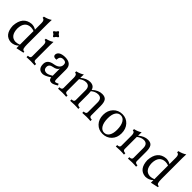

<svg xmlns="http://www.w3.org/2000/svg" viewBox="262 -2058 3359 3359"><g transform="rotate(45 1941.0 -379.0)"><path d="M274.9 -52.7Q322.3 -54.2 365.7 -72.3V-409.7Q329.6 -424.3 288.6 -425.3Q137.7 -421.4 133.3 -239.3Q139.2 -61 274.9 -52.7ZM365.7 14.2V-48.3Q307.6 8.3 221.7 9.8Q52.2 -3.4 42.5 -220.2Q56.6 -458.5 255.4 -476.1Q318.8 -476.1 365.7 -444.8V-607.9Q365.7 -685.1 314.9 -685.1V-715.8Q398.4 -734.9 453.6 -773.4Q450.7 -712.9 450.7 -680.7V-161.6Q451.2 -102.1 460.4 -71.3Q469.7 -40.5 507.8 -39.6V-17.1Z M683.1 -579.1Q669.4 -580.6 661.4 -599.9Q653.3 -619.1 634 -627.2Q614.7 -635.3 613.3 -648.9Q614.7 -662.6 634 -670.9Q653.3 -679.2 661.4 -698.2Q669.4 -717.3 683.1 -718.8Q696.8 -717.3 705.1 -698.2Q713.4 -679.2 732.4 -670.9Q751.5 -662.6 752.9 -648.9Q751.5 -635.3 732.4 -627.2Q713.4 -619.1 705.1 -599.9Q696.8 -580.6 683.1 -579.1ZM804.7 0Q763.7 -2.9 704.1 -3.4Q644.5 -2.9 601.1 0V-34.2Q661.6 -34.2 661.6 -77.1V-360.4Q661.6 -436 612.3 -436V-466.3Q693.4 -484.9 747.1 -522.5Q744.1 -463.4 744.1 -431.6V-77.1Q744.1 -34.2 804.7 -34.2Z M1045.9 -50.3Q1085 -50.3 1155.3 -93.8V-271.5Q1134.8 -219.2 1051.5 -205.8Q968.3 -192.4 968.3 -125.5Q968.8 -50.3 1045.9 -50.3ZM1227.5 9.8Q1161.6 9.8 1157.2 -56.2Q1059.6 9.8 1007.8 9.8Q891.1 9.8 891.1 -120.6Q891.1 -228.5 1023.7 -249.5Q1156.2 -270.5 1156.7 -367.7Q1156.7 -430.2 1085 -430.2Q1009.8 -430.2 1003.9 -352.5Q1003.9 -343.3 1004.9 -339.4Q992.2 -337.4 982.4 -337.4Q924.3 -337.4 922.9 -384.8Q929.7 -474.6 1078.1 -479.5Q1244.1 -479.5 1244.1 -335.4V-98.6Q1244.1 -46.9 1267.6 -46.9Q1283.2 -47.4 1327.1 -68.4L1341.8 -38.6Q1266.6 9.8 1227.5 9.8Z M2182.6 0Q2142.1 -4.4 2083 -4.4Q2023.9 -4.4 1981 0V-34.2Q2041 -34.2 2041.5 -76.7V-317.9Q2041.5 -427.7 1948.7 -427.7Q1881.3 -427.7 1818.4 -375Q1822.8 -347.2 1822.8 -311.5V-76.7Q1822.8 -34.2 1882.8 -34.2V0Q1842.3 -4.4 1783.2 -4.4Q1724.1 -4.4 1681.2 0V-34.2Q1741.2 -34.2 1741.7 -76.7V-317.9Q1741.7 -427.7 1648.9 -427.7Q1586.4 -427.7 1522.9 -377.9V-76.7Q1522.9 -34.2 1583 -34.2V0Q1542.5 -4.4 1483.4 -4.4Q1424.3 -4.4 1381.3 0V-34.2Q1441.4 -34.2 1441.4 -76.7V-334.5Q1440.9 -409.7 1392.1 -409.7V-439.5Q1472.2 -458 1525.4 -495.1Q1522.9 -448.7 1522.9 -408.7Q1610.4 -482.4 1695.3 -482.4Q1791.5 -482.4 1812.5 -400.9Q1900.9 -482.4 1995.1 -482.4Q2066.4 -482.4 2094.5 -441.7Q2122.6 -400.9 2122.6 -311.5V-76.7Q2122.6 -34.2 2182.6 -34.2Z M2495.1 -24.9Q2554.7 -24.9 2587.9 -76.9Q2621.1 -128.9 2621.1 -221.7Q2621.1 -326.2 2585 -387Q2548.8 -447.8 2488.3 -447.8Q2428.7 -447.8 2395.5 -396Q2362.3 -344.2 2362.3 -251Q2362.3 -146 2397.9 -85.4Q2433.6 -24.9 2495.1 -24.9ZM2488.3 9.8Q2390.1 9.8 2326.2 -57.6Q2262.2 -125 2262.2 -234.4Q2262.2 -342.8 2328.4 -412.6Q2394.5 -482.4 2495.1 -482.4Q2593.3 -482.4 2657.2 -412.6Q2721.2 -342.8 2721.2 -233.4Q2721.2 -125 2655.3 -57.6Q2589.4 9.8 2488.3 9.8Z M3312.5 0Q3272 -4.4 3212.9 -4.4Q3153.8 -4.4 3110.8 0V-34.2Q3170.9 -34.2 3171.4 -76.7V-317.9Q3171.4 -427.7 3078.6 -427.7Q3016.1 -427.7 2952.6 -377.9V-76.7Q2952.6 -34.2 3012.7 -34.2V0Q2972.2 -4.4 2913.1 -4.4Q2854 -4.4 2811 0V-34.2Q2871.1 -34.2 2871.1 -76.7V-334.5Q2870.6 -409.7 2821.8 -409.7V-439.5Q2901.9 -458 2955.1 -495.1Q2952.6 -448.7 2952.6 -408.7Q3040 -482.4 3125 -482.4Q3196.3 -482.4 3224.4 -441.7Q3252.4 -400.9 3252.4 -311.5V-76.7Q3252.4 -34.2 3312.5 -34.2Z M3602.1 -52.7Q3649.4 -54.2 3692.9 -72.3V-409.7Q3656.7 -424.3 3615.7 -425.3Q3464.8 -421.4 3460.4 -239.3Q3466.3 -61 3602.1 -52.7ZM3692.9 14.2V-48.3Q3634.8 8.3 3548.8 9.8Q3379.4 -3.4 3369.6 -220.2Q3383.8 -458.5 3582.5 -476.1Q3646 -476.1 3692.9 -444.8V-607.9Q3692.9 -685.1 3642.1 -685.1V-715.8Q3725.6 -734.9 3780.8 -773.4Q3777.8 -712.9 3777.8 -680.7V-161.6Q3778.3 -102.1 3787.6 -71.3Q3796.9 -40.5 3835 -39.6V-17.1Z"/></g></svg>

Font: Almanac
Style: Regular
Weight: 400
Designer: Eden's Almanac
Version: Version 3.501;March 28, 2021;FontCreator 13.0.0.2683 64-bit